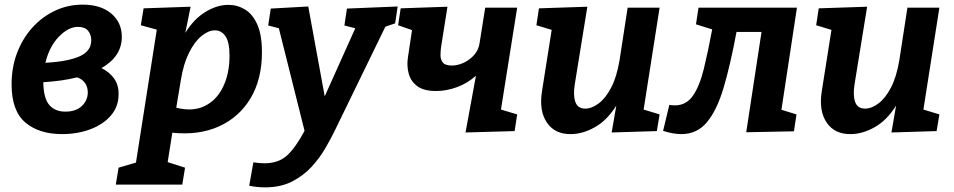

<svg xmlns="http://www.w3.org/2000/svg" viewBox="-20 -567 4119 829"><path d="M248 12Q148 12 89 -38.5Q30 -89 30 -203Q30 -276 53.5 -338Q77 -400 119 -447Q161 -494 217 -520.5Q273 -547 337 -547Q415 -547 460.5 -508.5Q506 -470 506 -408Q506 -323 418 -273Q453 -256 473 -227.5Q493 -199 492 -159Q492 -107 459 -68.5Q426 -30 370.5 -9Q315 12 248 12ZM317 -451Q275 -451 234 -408.5Q193 -366 176 -296Q272 -301 323 -323.5Q374 -346 374 -393Q374 -418 360 -434.5Q346 -451 317 -451ZM359 -168Q359 -191 347.5 -208Q336 -225 313 -233Q249 -217 167 -212Q168 -142 193 -113.5Q218 -85 262 -85Q308 -85 333.5 -109.5Q359 -134 359 -168Z M480 230 492 157 567 135 657 -439 588 -458 600 -531 803 -538 780 -425Q817 -485 867 -515.5Q917 -546 966 -546Q1005 -546 1038 -526Q1071 -506 1091 -461Q1111 -416 1111 -342Q1111 -225 1062 -143Q1013 -61 926 -21.5Q839 18 724 6L704 133L779 157L767 230ZM761 -222 741 -102Q812 -84 863.5 -109Q915 -134 943 -191.5Q971 -249 971 -327Q971 -385 953.5 -410.5Q936 -436 908 -436Q880 -436 850 -411.5Q820 -387 796 -339Q772 -291 761 -222Z M1056 235 1074 134Q1087 136 1099 137Q1111 138 1122 138Q1182 138 1219 104.5Q1256 71 1295 -2L1184 -445L1138 -457L1149 -530L1311 -539L1382 -151L1514 -445L1467 -457L1478 -530L1697 -539L1686 -466L1644 -452L1425 -2Q1409 31 1385 72.5Q1361 114 1326 152.5Q1291 191 1241.5 216.5Q1192 242 1123 242Q1091 242 1056 235Z M1990 5 2035 -240Q1998 -207 1952.5 -190.5Q1907 -174 1863 -174Q1809 -174 1781 -195.5Q1753 -217 1744.5 -250Q1736 -283 1741 -317L1759 -437L1699 -458L1710 -531L1912 -538L1884 -361Q1882 -345 1882 -327Q1882 -309 1892.5 -296.5Q1903 -284 1931 -284Q1956 -284 1982 -296Q2008 -308 2027.5 -330Q2047 -352 2051 -383L2075 -534H2213L2143 -94L2213 -73L2202 -1Z M2445 12Q2376 13 2341.5 -37.5Q2307 -88 2320 -172L2362 -438L2296 -458L2307 -531L2516 -538L2462 -205Q2454 -157 2464 -127.5Q2474 -98 2507 -98Q2535 -98 2565 -120.5Q2595 -143 2619 -189Q2643 -235 2655 -307L2690 -534H2828L2759 -94L2828 -73L2816 -1L2621 5L2641 -111Q2601 -47 2548 -17.5Q2495 12 2445 12Z M2843 -2 2870 -114Q2884 -112 2894 -112Q2943 -112 2972 -154Q3001 -196 3019 -270Q3037 -344 3055 -440L2985 -462L2996 -534H3421L3354 -93L3419 -73L3408 0L3202 4L3268 -429H3160Q3134 -289 3105 -190.5Q3076 -92 3033 -40Q2990 12 2922 12Q2886 12 2843 -2Z M3653 12Q3584 13 3549.5 -37.5Q3515 -88 3528 -172L3570 -438L3504 -458L3515 -531L3724 -538L3670 -205Q3662 -157 3672 -127.5Q3682 -98 3715 -98Q3743 -98 3773 -120.5Q3803 -143 3827 -189Q3851 -235 3863 -307L3898 -534H4036L3967 -94L4036 -73L4024 -1L3829 5L3849 -111Q3809 -47 3756 -17.5Q3703 12 3653 12Z"/></svg>

Font: Bitter
Style: Bold Italic
Weight: 700
Italic angle: -9°
Designer: Sol Matas, and Bitter project Authors
Foundry: Sol Matas
Version: Version 2.001